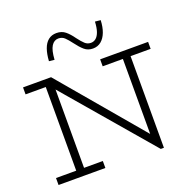

<svg xmlns="http://www.w3.org/2000/svg" viewBox="-161 -1104 1255 1268"><g transform="rotate(-20 466.5 -470.5)"><path d="M755 7 162 -686H236L723 -110V-669H777V7ZM39 0V-49H368V0ZM181 -15V-686H236V-15ZM39 -637V-686H236L235 -637ZM581 -637V-686H918V-637ZM562 -769Q527 -769 502.5 -790Q478 -811 453 -845Q429 -877 411.5 -893.5Q394 -910 368 -910Q338 -910 319.5 -881Q301 -852 297 -786L259 -790Q262 -839 274.5 -874.5Q287 -910 310.5 -929Q334 -948 368 -948Q405 -948 430 -927.5Q455 -907 479 -873Q503 -841 520.5 -825Q538 -809 562 -809Q582 -809 597.5 -822Q613 -835 622.5 -862Q632 -889 634 -932L673 -928Q671 -880 657.5 -844.5Q644 -809 620 -789Q596 -769 562 -769Z"/></g></svg>

Font: BioRhyme ExtraBold Light
Style: Regular
Weight: 300
Version: Version 1.600;gftools[0.9.33]